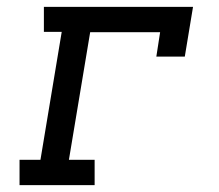

<svg xmlns="http://www.w3.org/2000/svg" viewBox="-20 -540 640 560"><path d="M37 0V-74H98L160 -447H108V-520H543L519 -375H436L447 -446H243L181 -74H256V0Z"/></svg>

Font: Iosevka Etoile Oblique
Style: Regular
Weight: 400
Italic angle: -9°
Designer: Belleve Invis
Foundry: Belleve Invis
Version: Version 15.5.2; ttfautohint (v1.8.4)